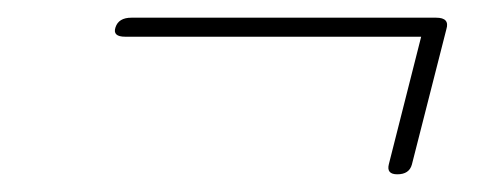

<svg xmlns="http://www.w3.org/2000/svg" viewBox="-20 -439 545 217"><path d="M110.5 -408Q114 -419 128.5 -419H473Q488.5 -419 484.5 -406L445.5 -253Q442.5 -242 429 -242Q416.5 -242 419.5 -253.5L456 -397.5H121.5Q107 -397.5 110.5 -408Z"/></svg>

Font: Fraunces 72pt S000 Light
Style: Italic
Weight: 300
Italic angle: -16°
Version: Version 1.000; ttfautohint (v1.8.3)